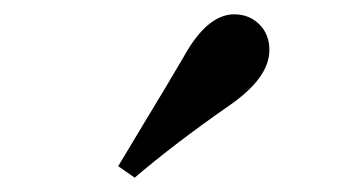

<svg xmlns="http://www.w3.org/2000/svg" viewBox="-20 -875 487 268"><path d="M168 -627 145 -643Q157 -663 181 -703Q215 -759 236 -795Q269 -855 307 -855Q327 -855 341 -842Q356 -828 356 -805Q356 -766 299 -727Q223 -674 168 -627Z"/></svg>

Font: GenRyuMin TW B
Style: Regular
Weight: 700
Version: Version 1.501;PS 1;hotconv 16.6.51;makeotf.lib2.5.65220